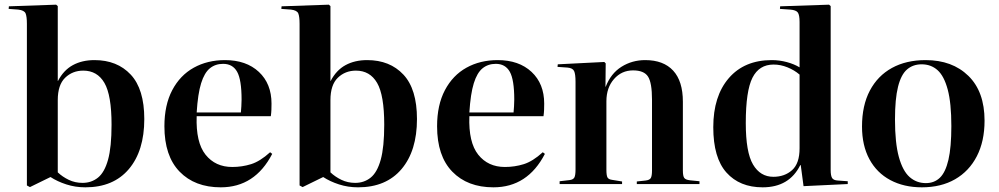

<svg xmlns="http://www.w3.org/2000/svg" viewBox="-20 -787 4271 821"><path d="M108 13 95 6V-685Q95 -716 89.5 -729.5Q84 -743 58 -746L17 -749L18 -760L220 -767L227 -761V-441H228Q252 -487 291.5 -508.5Q331 -530 384 -530Q481 -530 539 -468Q597 -406 597 -278Q597 -142 531 -64Q465 14 345 14Q302 14 263.5 1.5Q225 -11 196 -30ZM333 -5Q371 -5 399 -27.5Q427 -50 442 -104Q457 -158 457 -254Q457 -380 426.5 -432.5Q396 -485 336 -485Q290 -485 258.5 -454.5Q227 -424 227 -359V-50Q247 -31 274 -18Q301 -5 333 -5Z M924 14Q813 14 748 -53Q683 -120 683 -247Q683 -338 716.5 -401.5Q750 -465 808.5 -497.5Q867 -530 942 -530Q1033 -530 1087 -479.5Q1141 -429 1141 -344Q1141 -330 1140.5 -317Q1140 -304 1138 -290H821Q817 -178 859 -125.5Q901 -73 973 -73Q1015 -73 1053.5 -85Q1092 -97 1135 -136L1144 -129Q1070 14 924 14ZM821 -306H1010Q1011 -318 1012 -332Q1013 -346 1013 -361Q1013 -446 994 -480Q975 -514 934 -514Q901 -514 877.5 -495Q854 -476 840 -431Q826 -386 821 -306Z M1274 13 1261 6V-685Q1261 -716 1255.5 -729.5Q1250 -743 1224 -746L1183 -749L1184 -760L1386 -767L1393 -761V-441H1394Q1418 -487 1457.5 -508.5Q1497 -530 1550 -530Q1647 -530 1705 -468Q1763 -406 1763 -278Q1763 -142 1697 -64Q1631 14 1511 14Q1468 14 1429.5 1.5Q1391 -11 1362 -30ZM1499 -5Q1537 -5 1565 -27.5Q1593 -50 1608 -104Q1623 -158 1623 -254Q1623 -380 1592.5 -432.5Q1562 -485 1502 -485Q1456 -485 1424.5 -454.5Q1393 -424 1393 -359V-50Q1413 -31 1440 -18Q1467 -5 1499 -5Z M2090 14Q1979 14 1914 -53Q1849 -120 1849 -247Q1849 -338 1882.5 -401.5Q1916 -465 1974.5 -497.5Q2033 -530 2108 -530Q2199 -530 2253 -479.5Q2307 -429 2307 -344Q2307 -330 2306.5 -317Q2306 -304 2304 -290H1987Q1983 -178 2025 -125.5Q2067 -73 2139 -73Q2181 -73 2219.5 -85Q2258 -97 2301 -136L2310 -129Q2236 14 2090 14ZM1987 -306H2176Q2177 -318 2178 -332Q2179 -346 2179 -361Q2179 -446 2160 -480Q2141 -514 2100 -514Q2067 -514 2043.5 -495Q2020 -476 2006 -431Q1992 -386 1987 -306Z M2373 0V-12L2416 -17Q2431 -19 2436 -28Q2441 -37 2441 -63V-437Q2441 -470 2435 -483Q2429 -496 2407 -498L2364 -501L2365 -512L2564 -522L2570 -516L2569 -416H2570Q2592 -473 2637.5 -501.5Q2683 -530 2739 -530Q2817 -530 2858.5 -485Q2900 -440 2900 -352V-58Q2900 -34 2906 -26Q2912 -18 2931 -16L2971 -12V0H2703V-11L2740 -15Q2758 -17 2763 -26Q2768 -35 2768 -58V-361Q2768 -433 2751 -459.5Q2734 -486 2687 -486Q2638 -486 2605.5 -449Q2573 -412 2573 -354V-61Q2573 -37 2577.5 -28.5Q2582 -20 2597 -18L2640 -11V0Z M3241 14Q3143 14 3086.5 -49Q3030 -112 3030 -243Q3030 -376 3096.5 -453Q3163 -530 3280 -530Q3313 -530 3344.5 -521.5Q3376 -513 3399 -499V-693Q3399 -723 3391.5 -733.5Q3384 -744 3359 -746L3315 -749L3316 -760L3525 -767L3532 -761V-60Q3532 -36 3538 -26Q3544 -16 3563 -15L3605 -12V0L3416 9L3404 -81H3402Q3355 14 3241 14ZM3287 -31Q3335 -31 3367 -59.5Q3399 -88 3399 -153V-468Q3377 -487 3347.5 -499Q3318 -511 3288 -511Q3226 -511 3197.5 -454.5Q3169 -398 3169 -261Q3169 -136 3200 -83.5Q3231 -31 3287 -31Z M3922 14Q3845 14 3787 -17Q3729 -48 3697.5 -106.5Q3666 -165 3666 -246Q3666 -336 3699.5 -399.5Q3733 -463 3794 -496.5Q3855 -530 3938 -530Q4052 -530 4121 -462.5Q4190 -395 4190 -271Q4190 -183 4157 -119Q4124 -55 4064 -20.5Q4004 14 3922 14ZM3939 -4Q3975 -4 3999 -27Q4023 -50 4035.5 -103.5Q4048 -157 4048 -248Q4048 -346 4032.5 -404Q4017 -462 3989 -487Q3961 -512 3921 -512Q3884 -512 3858.5 -490Q3833 -468 3820 -416Q3807 -364 3807 -276Q3807 -176 3823.5 -116Q3840 -56 3869.5 -30Q3899 -4 3939 -4Z"/></svg>

Font: Literata 72pt SemiBold
Style: Regular
Weight: 600
Designer: Latin by Veronika Burian and Jose Scaglione. Greek by Irene Vlachou. Cyrillic by Vera Evstafieva.
Foundry: TypeTogether
Version: Version 3.002